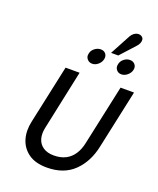

<svg xmlns="http://www.w3.org/2000/svg" viewBox="-147 -878 807 978"><g transform="rotate(20 256.5 -389.5)"><path d="M312 -608Q316 -626 306.5 -638Q297 -650 279 -650Q262 -650 246.5 -638Q231 -626 228 -608Q224 -591 234.5 -578.5Q245 -566 262 -566Q279 -566 293.5 -578.5Q308 -591 312 -608ZM471 -608Q475 -626 465 -638Q455 -650 437 -650Q420 -650 405 -638Q390 -626 387 -608Q383 -591 393 -578.5Q403 -566 420 -566Q437 -566 452 -578.5Q467 -591 471 -608ZM444 -729Q453 -738 457.5 -749Q462 -760 460.5 -769.5Q459 -779 449 -785Q440 -790 429 -788.5Q418 -787 408.5 -779.5Q399 -772 393 -761L334 -651H373ZM445 -185 513 -501H440L370 -176Q363 -141 346 -114.5Q329 -88 302 -74Q275 -60 238 -60Q203 -60 180.5 -75Q158 -90 150 -116Q142 -142 149 -176L218 -501H142L74 -185Q62 -132 75 -88Q88 -44 125.5 -17Q163 10 225 10Q317 10 372 -43.5Q427 -97 445 -185Z"/></g></svg>

Font: Advent Pro Medium
Style: Italic
Weight: 500
Italic angle: -12°
Version: Version 3.000